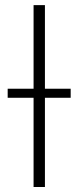

<svg xmlns="http://www.w3.org/2000/svg" viewBox="-20 -748 313 768"><path d="M159.7 -727.5V0H114.3V-727.5ZM10.7 -356.9V-393.1H262.7V-356.9Z"/></svg>

Font: Inter 16pt ExtraLight
Style: Regular
Weight: 250
Version: Version 4.001;git-66647c0bb